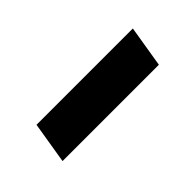

<svg xmlns="http://www.w3.org/2000/svg" viewBox="2 -534 461 461"><g transform="rotate(-45 233.0 -303.0)"><path d="M410.2 -355.8 392.8 -250H65.7L83.1 -355.8Z"/></g></svg>

Font: Inter P Semi Bold
Style: Italic
Weight: 600
Italic angle: 9.39999°
Designer: Rasmus Andersson
Foundry: rsms
Version: Version 3.018;git-588b23468